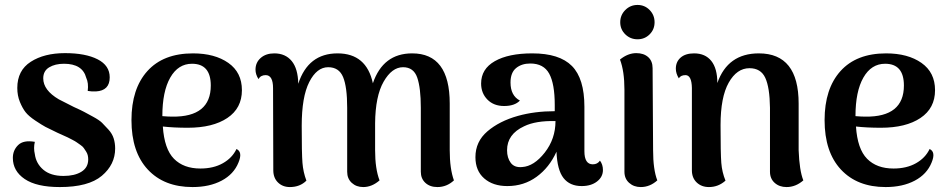

<svg xmlns="http://www.w3.org/2000/svg" viewBox="-20 -743 3840 777"><path d="M222 14Q128 14 80 -18.5Q32 -51 32 -104Q32 -135 53.5 -156Q75 -177 121 -169Q115 -144 121 -119Q126 -81 155.5 -56Q185 -31 237 -31Q282 -31 309.5 -48Q337 -65 337 -98Q337 -107 335 -115Q333 -123 328 -130.5Q323 -138 319 -144Q315 -150 305.5 -156.5Q296 -163 290.5 -167Q285 -171 272.5 -177.5Q260 -184 254 -187Q248 -190 233 -196.5Q218 -203 212 -206Q178 -222 164 -229.5Q150 -237 123 -255Q96 -273 83.5 -289Q71 -305 60.5 -330.5Q50 -356 50 -387Q50 -458 104.5 -493Q159 -528 243 -528Q326 -528 375 -503Q424 -478 424 -430Q424 -376 368 -373Q353 -372 335 -375Q339 -407 329 -428Q314 -485 239 -485Q203 -485 179 -470.5Q155 -456 155 -426Q155 -378 218 -341Q233 -333 279 -310Q310 -296 320 -290.5Q330 -285 356 -271Q382 -257 393 -246Q404 -235 419 -218.5Q434 -202 440 -183Q446 -164 446 -142Q446 -77 392 -31.5Q338 14 222 14Z M937 -140Q963 -128 945 -85Q926 -38 877 -12Q828 14 759 14Q644 14 578 -57Q512 -128 512 -257Q512 -384 576.5 -455.5Q641 -527 761 -527Q849 -527 904 -488.5Q959 -450 959 -378Q959 -305 900 -265.5Q841 -226 740 -226Q683 -226 639 -231Q645 -140 684 -100.5Q723 -61 791 -61Q844 -61 882 -82.5Q920 -104 937 -140ZM757 -485Q701 -485 669 -429Q637 -373 637 -273Q661 -271 677 -271Q833 -269 833 -397Q833 -485 757 -485Z M1800 -135Q1800 -60 1817 -13Q1788 14 1750 14Q1720 14 1701.5 -3Q1683 -20 1683 -48V-307Q1683 -387 1668.5 -429Q1654 -471 1611 -471Q1566 -471 1532.5 -412.5Q1499 -354 1498 -244V-135Q1498 -60 1516 -13Q1485 14 1450 14Q1422 14 1403.5 -3Q1385 -20 1385 -48V-307Q1385 -391 1368.5 -431Q1352 -471 1308 -471Q1262 -471 1231.5 -411Q1201 -351 1201 -234Q1201 -122 1204 -84Q1207 -46 1220 -12Q1194 14 1153 14Q1124 14 1105 -4.5Q1086 -23 1086 -54L1085 -386Q1085 -439 1055 -439Q1035 -439 1026 -423Q1014 -442 1014 -461Q1014 -490 1035 -508.5Q1056 -527 1090 -527Q1135 -527 1160.5 -496Q1186 -465 1187 -404Q1227 -527 1346 -527Q1463 -527 1489 -406Q1530 -527 1648 -527Q1800 -527 1800 -324Z M2408 -93Q2420 -77 2420 -55Q2420 -27 2396 -8.5Q2372 10 2334 10Q2286 10 2260.5 -22.5Q2235 -55 2232 -129Q2203 -65 2151.5 -27.5Q2100 10 2033 10Q1975 10 1939.5 -21Q1904 -52 1904 -107Q1904 -170 1952.5 -211.5Q2001 -253 2076 -274Q2144 -293 2225 -293V-318Q2225 -404 2202.5 -445Q2180 -486 2126 -486Q2091 -486 2068.5 -467.5Q2046 -449 2046 -409Q2046 -356 2084 -336Q2063 -314 2020 -314Q1978 -314 1952.5 -340Q1927 -366 1927 -405Q1927 -464 1982.5 -495.5Q2038 -527 2134 -527Q2244 -527 2294.5 -476Q2345 -425 2345 -311V-131Q2345 -78 2379 -78Q2398 -78 2408 -93ZM2093 -67Q2141 -70 2184.5 -125.5Q2228 -181 2228 -253Q2148 -255 2101 -232Q2032 -200 2032 -135Q2032 -104 2047 -84Q2062 -64 2093 -67Z M2609 -604Q2589 -584 2560 -584Q2531 -584 2510.5 -604Q2490 -624 2490 -653Q2490 -682 2510.5 -702.5Q2531 -723 2560 -723Q2589 -723 2609 -702.5Q2629 -682 2629 -653Q2629 -624 2609 -604ZM2623 -135Q2623 -57 2640 -13Q2610 14 2573 14Q2545 14 2526 -3Q2507 -20 2507 -48V-380Q2507 -455 2489 -502Q2521 -528 2555 -528Q2585 -528 2603 -512Q2621 -496 2621 -467Z M3212 -135Q3215 -53 3231 -13Q3200 14 3163 14Q3134 14 3115 -3Q3096 -20 3096 -48V-307Q3095 -389 3077 -428Q3059 -467 3013 -467Q2962 -467 2929 -408.5Q2896 -350 2896 -237Q2896 -122 2899 -84Q2902 -46 2916 -12Q2887 14 2849 14Q2819 14 2799.5 -4.5Q2780 -23 2780 -54V-387Q2779 -439 2754 -439Q2735 -439 2727 -426Q2715 -446 2715 -465Q2715 -493 2734.5 -510Q2754 -527 2789 -527Q2834 -527 2858.5 -496.5Q2883 -466 2883 -407Q2925 -527 3051 -527Q3212 -527 3212 -324Z M3742 -140Q3768 -128 3750 -85Q3731 -38 3682 -12Q3633 14 3564 14Q3449 14 3383 -57Q3317 -128 3317 -257Q3317 -384 3381.5 -455.5Q3446 -527 3566 -527Q3654 -527 3709 -488.5Q3764 -450 3764 -378Q3764 -305 3705 -265.5Q3646 -226 3545 -226Q3488 -226 3444 -231Q3450 -140 3489 -100.5Q3528 -61 3596 -61Q3649 -61 3687 -82.5Q3725 -104 3742 -140ZM3562 -485Q3506 -485 3474 -429Q3442 -373 3442 -273Q3466 -271 3482 -271Q3638 -269 3638 -397Q3638 -485 3562 -485Z"/></svg>

Font: Arima Koshi Semi Bold
Style: Regular
Weight: 600
Designer: Joana Correia and Natanael Gama
Foundry: NDISCOVER
Version: Version 1.019;PS 001.019;hotconv 1.0.88;makeotf.lib2.5.64775